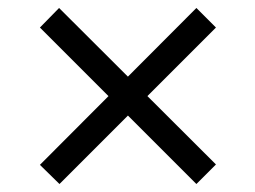

<svg xmlns="http://www.w3.org/2000/svg" viewBox="-20 -641 640 481"><path d="M472 -180 521 -229 128 -621 80 -572ZM129 -180 521 -572 472 -621 80 -228Z"/></svg>

Font: Victor Mono Thin
Style: Regular
Weight: 400
Monospace: yes
Version: Version 1.561;gftools[0.9.30]